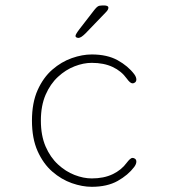

<svg xmlns="http://www.w3.org/2000/svg" viewBox="-20 -692 659 721"><path d="M324.5 9.5Q289 9.5 249.8 -4.2Q210.5 -18 176.5 -47.5Q142.5 -77 121.2 -124.5Q100 -172 100 -239Q100 -306 121.2 -353.5Q142.5 -401 176.5 -430.5Q210.5 -460 249.8 -473.8Q289 -487.5 324.5 -487.5Q382.5 -487.5 421.8 -465.8Q461 -444 484 -413.5Q488.5 -407.5 490.2 -402.5Q492 -397.5 492 -393.5Q492 -386.5 487.5 -382.8Q483 -379 478 -379Q473 -379 467.8 -383.5Q462.5 -388 456 -397Q436 -425 403 -440.5Q370 -456 324.5 -456Q293.5 -456 260 -443Q226.5 -430 197.8 -403.5Q169 -377 151.2 -336Q133.5 -295 133.5 -239Q133.5 -183 151.2 -142Q169 -101 197.8 -74.5Q226.5 -48 260 -35Q293.5 -22 324.5 -22Q370 -22 403 -37.8Q436 -53.5 456 -81Q462.5 -89.5 467.8 -94.2Q473 -99 478 -99Q483 -99 487.5 -95.5Q492 -92 492 -85Q492 -80.5 490 -75.5Q488 -70.5 484 -65Q461 -34.5 421.8 -12.5Q382.5 9.5 324.5 9.5ZM273.5 -549.5Q271.5 -549.5 267.5 -551.2Q263.5 -553 263.5 -557Q263.5 -563 278 -582L334.5 -655Q341.5 -664 347.2 -667.8Q353 -671.5 364 -671.5H372Q378 -671.5 382.5 -669.5Q387 -667.5 387 -663Q387 -655.5 378 -646.5L301.5 -567Q293.5 -559 286.5 -554.2Q279.5 -549.5 273.5 -549.5Z"/></svg>

Font: Sono Monospace ExtraLight
Style: Regular
Weight: 250
Version: Version 2.112